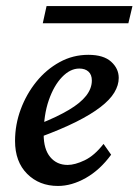

<svg xmlns="http://www.w3.org/2000/svg" viewBox="-20 -614 463 642"><path d="M173.8 7.8Q111.3 7.8 70.8 -32.7Q30.3 -73.2 30.3 -142.6Q30.3 -197.3 49.3 -248.5Q68.4 -299.8 101.6 -340.8Q134.8 -381.8 179.2 -406.2Q223.6 -430.7 275.4 -430.7Q326.2 -430.7 351.6 -407.7Q377 -384.8 377 -353.5Q377 -329.1 362.3 -304.7Q347.7 -280.3 315.9 -255.9Q284.2 -231.4 234.4 -206.5Q184.6 -181.6 113.3 -155.3V-200.2Q171.9 -223.6 210.4 -246.6Q249 -269.5 268.1 -293.9Q287.1 -318.4 287.1 -344.7Q287.1 -364.3 275.9 -374.5Q264.6 -384.8 245.1 -384.8Q214.8 -384.8 187.5 -356.4Q160.2 -328.1 143.1 -278.8Q126 -229.5 126 -165Q126 -115.2 147.9 -88.9Q169.9 -62.5 206.1 -62.5Q230.5 -62.5 263.2 -78.1Q295.9 -93.8 326.2 -132.8L351.6 -96.7Q314.5 -45.9 267.1 -19Q219.7 7.8 173.8 7.8ZM135.7 -593.8H422.9L409.2 -536.1H123Z"/></svg>

Font: Crimson Pro Medium
Style: Italic
Weight: 500
Italic angle: -12°
Designer: Jacques Le Bailly
Foundry: Baron von Fonthausen
Version: Version 1.003